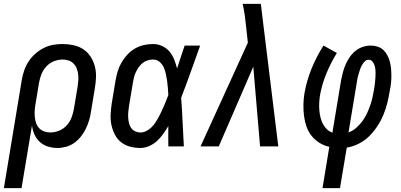

<svg xmlns="http://www.w3.org/2000/svg" viewBox="-50 -755 2070 990"><path d="M-30 215 62 -341Q66 -365 74 -389.5Q82 -414 96.5 -436.5Q111 -459 131 -477Q151 -495 174.5 -507Q198 -519 223 -523.5Q248 -528 272 -528Q301 -528 329 -522Q357 -516 379.5 -501Q402 -486 417 -463Q432 -440 439 -413Q446 -386 445 -357.5Q444 -329 439 -299L419 -179Q416 -157 409.5 -135Q403 -113 393 -92Q383 -71 368 -52Q353 -33 334 -19Q315 -5 291.5 1.5Q268 8 246 8Q221 8 197 0.5Q173 -7 155.5 -23Q138 -39 128 -61Q118 -83 115 -108L61 215ZM209 -72Q232 -72 254.5 -81Q277 -90 293.5 -108Q310 -126 318.5 -148Q327 -170 331 -193L351 -313Q353 -328 354 -344Q355 -360 352.5 -375.5Q350 -391 344.5 -404.5Q339 -418 328 -428.5Q317 -439 302.5 -443.5Q288 -448 273 -448Q250 -448 227.5 -439Q205 -430 188.5 -412Q172 -394 163.5 -372Q155 -350 151 -327L133 -218Q130 -202 129 -185Q128 -168 129.5 -152Q131 -136 136 -121Q141 -106 151.5 -94.5Q162 -83 177.5 -77.5Q193 -72 209 -72Z M674 8Q646 8 620 1Q594 -6 574 -22Q554 -38 542 -61.5Q530 -85 524.5 -111Q519 -137 520.5 -165Q522 -193 526 -221L546 -341Q550 -364 557 -387.5Q564 -411 576.5 -432.5Q589 -454 606.5 -473Q624 -492 645.5 -504.5Q667 -517 691 -522.5Q715 -528 739 -528Q764 -528 786.5 -517.5Q809 -507 824 -489Q839 -471 848 -448.5Q857 -426 863 -402Q873 -432 882.5 -461.5Q892 -491 902 -520H982Q958 -453 934 -385.5Q910 -318 884 -251Q889 -188 891.5 -125.5Q894 -63 898 0H818Q817 -26 817.5 -52.5Q818 -79 818 -105Q806 -85 792 -65Q778 -45 760 -28.5Q742 -12 719.5 -2Q697 8 674 8ZM675 -72Q690 -72 704.5 -79.5Q719 -87 730.5 -98Q742 -109 751 -122.5Q760 -136 767.5 -150Q775 -164 781.5 -178Q788 -192 794.5 -206.5Q801 -221 806.5 -235.5Q812 -250 818 -265Q817 -284 815.5 -302.5Q814 -321 811.5 -339Q809 -357 805 -375Q801 -393 793.5 -409Q786 -425 772 -436.5Q758 -448 739 -448Q725 -448 710.5 -443.5Q696 -439 684.5 -429.5Q673 -420 664.5 -407.5Q656 -395 650 -382Q644 -369 640.5 -355Q637 -341 635 -327L615 -207Q613 -193 611.5 -178Q610 -163 611 -148.5Q612 -134 615 -120.5Q618 -107 626 -95.5Q634 -84 647 -78Q660 -72 675 -72Z M984 0 1228 -535 1219 -617Q1216 -647 1212 -676.5Q1208 -706 1201 -735H1295L1304 -660L1385 0H1291L1256 -411L1078 0Z M1613 215 1648 2Q1620 -4 1596.5 -19Q1573 -34 1556 -55.5Q1539 -77 1530 -103.5Q1521 -130 1517.5 -158Q1514 -186 1514.5 -215.5Q1515 -245 1520 -275Q1531 -338 1556 -400Q1581 -462 1618 -520L1687 -482Q1655 -430 1632.5 -375Q1610 -320 1600 -264Q1597 -245 1596 -226Q1595 -207 1596.5 -188Q1598 -169 1602 -151.5Q1606 -134 1614 -118Q1622 -102 1634.5 -89.5Q1647 -77 1664 -71L1709 -343Q1713 -363 1718.5 -383.5Q1724 -404 1732.5 -423.5Q1741 -443 1753.5 -461Q1766 -479 1783.5 -493Q1801 -507 1821.5 -513.5Q1842 -520 1862 -520Q1881 -520 1898.5 -514Q1916 -508 1928 -496Q1940 -484 1948 -468.5Q1956 -453 1960.5 -435.5Q1965 -418 1966.5 -400Q1968 -382 1968 -363Q1968 -344 1966 -325.5Q1964 -307 1960 -288Q1955 -257 1947.5 -226Q1940 -195 1927.5 -164.5Q1915 -134 1896.5 -105.5Q1878 -77 1854.5 -53.5Q1831 -30 1800.5 -14.5Q1770 1 1738 6L1703 215ZM1747 -72Q1769 -80 1787 -96Q1805 -112 1819 -131Q1833 -150 1842.5 -171Q1852 -192 1859.5 -213.5Q1867 -235 1871.5 -257Q1876 -279 1880 -301Q1882 -315 1883.5 -329Q1885 -343 1886 -357Q1887 -371 1886.5 -384.5Q1886 -398 1883 -411.5Q1880 -425 1872 -436Q1864 -447 1850 -447Q1839 -447 1830.5 -438Q1822 -429 1816 -418.5Q1810 -408 1806.5 -397Q1803 -386 1799.5 -375Q1796 -364 1793.5 -353Q1791 -342 1790 -331Z"/></svg>

Font: Iosevka Medium
Style: Italic
Weight: 500
Italic angle: -9°
Monospace: yes
Designer: Belleve Invis
Foundry: Belleve Invis
Version: Version 32.5.0; ttfautohint (v1.8.4)